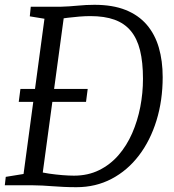

<svg xmlns="http://www.w3.org/2000/svg" viewBox="-21 -771 725 799"><path d="M107 -743H232Q267.5 -744 302.5 -747.5Q337.5 -751 372 -751Q448 -751 501.8 -729.5Q555.5 -708 589.8 -668Q624 -628 640 -572.8Q656 -517.5 656 -450Q656 -353 630.2 -269.5Q604.5 -186 557 -123.8Q509.5 -61.5 443.5 -26.8Q377.5 8 297 8Q268.5 8 244.2 6.8Q220 5.5 198 4Q176 2.5 155.5 1.2Q135 0 114 0H-1L3 -35L77 -47L164 -693L103 -703ZM152 -16.5 137 -58Q155.5 -52.5 183 -48.5Q210.5 -44.5 238.5 -42.2Q266.5 -40 286.5 -40Q345 -40 391.2 -62.8Q437.5 -85.5 472 -125.2Q506.5 -165 529 -216.5Q551.5 -268 562.8 -326Q574 -384 574 -443Q574 -512 561.8 -561.5Q549.5 -611 523.2 -642.5Q497 -674 455.5 -689Q414 -704 355 -704Q334 -704 309 -702Q284 -700 262 -697.2Q240 -694.5 227 -692.5L249 -731.5ZM57 -347 64 -401H344L337 -347Z"/></svg>

Font: Merriweather Light 18pt Light
Style: Italic
Weight: 300
Italic angle: -7.8°
Version: Version 2.101